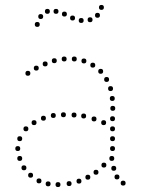

<svg xmlns="http://www.w3.org/2000/svg" viewBox="-20 -752 572 778"><path d="M200 -496Q190 -496 190 -506Q190 -516 200 -516Q210 -516 210 -506Q210 -496 200 -496ZM240 -503Q230 -503 230 -513Q230 -523 240 -523Q250 -523 250 -513Q250 -503 240 -503ZM281 -503Q271 -503 271 -513Q271 -523 281 -523Q291 -523 291 -513Q291 -503 281 -503ZM320 -495Q310 -495 310 -505Q310 -515 320 -515Q330 -515 330 -505Q330 -495 320 -495ZM127 -466Q117 -466 117 -476Q117 -486 127 -486Q137 -486 137 -476Q137 -466 127 -466ZM356 -478Q346 -478 346 -488Q346 -498 356 -498Q366 -498 366 -488Q366 -478 356 -478ZM388 -453Q378 -453 378 -463Q378 -473 388 -473Q398 -473 398 -463Q398 -453 388 -453ZM412 -420Q402 -420 402 -430Q402 -440 412 -440Q422 -440 422 -430Q422 -420 412 -420ZM428 -383Q418 -383 418 -393Q418 -403 428 -403Q438 -403 438 -393Q438 -383 428 -383ZM435 -343Q425 -343 425 -353Q425 -363 435 -363Q445 -363 445 -353Q445 -343 435 -343ZM437 -303Q427 -303 427 -313Q427 -323 437 -323Q447 -323 447 -313Q447 -303 437 -303ZM156 -263Q146 -263 146 -273Q146 -283 156 -283Q166 -283 166 -273Q166 -263 156 -263ZM196 -274Q186 -274 186 -284Q186 -294 196 -294Q206 -294 206 -284Q206 -274 196 -274ZM361 -260Q351 -260 351 -270Q351 -280 361 -280Q371 -280 371 -270Q371 -260 361 -260ZM400 -245Q390 -245 390 -255Q390 -265 400 -265Q410 -265 410 -255Q410 -245 400 -245ZM436 -261Q426 -261 426 -271Q426 -281 436 -281Q446 -281 446 -271Q446 -261 436 -261ZM85 -220Q75 -220 75 -230Q75 -240 85 -240Q95 -240 95 -230Q95 -220 85 -220ZM436 -220Q426 -220 426 -230Q426 -240 436 -240Q446 -240 446 -230Q446 -220 436 -220ZM60 -180Q50 -180 50 -190Q50 -200 60 -200Q70 -200 70 -190Q70 -180 60 -180ZM436 -180Q426 -180 426 -190Q426 -200 436 -200Q446 -200 446 -190Q446 -180 436 -180ZM436 -140Q426 -140 426 -150Q426 -160 436 -160Q446 -160 446 -150Q446 -140 436 -140ZM60 -100Q50 -100 50 -110Q50 -120 60 -120Q70 -120 70 -110Q70 -100 60 -100ZM433 -100Q423 -100 423 -110Q423 -120 433 -120Q443 -120 443 -110Q443 -100 433 -100ZM77 -62Q67 -62 67 -72Q67 -82 77 -82Q87 -82 87 -72Q87 -62 77 -62ZM401 -73Q391 -73 391 -83Q391 -93 401 -93Q411 -93 411 -83Q411 -73 401 -73ZM441 -60Q431 -60 431 -70Q431 -80 441 -80Q451 -80 451 -70Q451 -60 441 -60ZM104 -32Q94 -32 94 -42Q94 -52 104 -52Q114 -52 114 -42Q114 -32 104 -32ZM336 -24Q326 -24 326 -34Q326 -44 336 -44Q346 -44 346 -34Q346 -24 336 -24ZM369 -44Q359 -44 359 -54Q359 -64 369 -64Q379 -64 379 -54Q379 -44 369 -44ZM454 -25Q444 -25 444 -35Q444 -45 454 -45Q464 -45 464 -35Q464 -25 454 -25ZM163 -483Q153 -483 153 -493Q153 -503 163 -503Q173 -503 173 -493Q173 -483 163 -483ZM93 -445Q83 -445 83 -455Q83 -465 93 -465Q103 -465 103 -455Q103 -445 93 -445ZM479 0Q469 0 469 -10Q469 -20 479 -20Q489 -20 489 -10Q489 0 479 0ZM52 -140Q42 -140 42 -150Q42 -160 52 -160Q62 -160 62 -150Q62 -140 52 -140ZM319 -272Q309 -272 309 -282Q309 -292 319 -292Q329 -292 329 -282Q329 -272 319 -272ZM280 -276Q270 -276 270 -286Q270 -296 280 -296Q290 -296 290 -286Q290 -276 280 -276ZM237 -277Q227 -277 227 -287Q227 -297 237 -297Q247 -297 247 -287Q247 -277 237 -277ZM118 -245Q108 -245 108 -255Q108 -265 118 -265Q128 -265 128 -255Q128 -245 118 -245ZM138 -9Q128 -9 128 -19Q128 -29 138 -29Q148 -29 148 -19Q148 -9 138 -9ZM175 3Q165 3 165 -7Q165 -17 175 -17Q185 -17 185 -7Q185 3 175 3ZM215 6Q205 6 205 -4Q205 -14 215 -14Q225 -14 225 -4Q225 6 215 6ZM260 2Q250 2 250 -8Q250 -18 260 -18Q270 -18 270 -8Q270 2 260 2ZM300 -8Q290 -8 290 -18Q290 -28 300 -28Q310 -28 310 -18Q310 -8 300 -8ZM131 -643Q121 -643 121 -653Q121 -663 131 -663Q141 -663 141 -653Q141 -643 131 -643ZM145 -675Q135 -675 135 -685Q135 -695 145 -695Q155 -695 155 -685Q155 -675 145 -675ZM172 -696Q162 -696 162 -706Q162 -716 172 -716Q182 -716 182 -706Q182 -696 172 -696ZM207 -696Q197 -696 197 -706Q197 -716 207 -716Q217 -716 217 -706Q217 -696 207 -696ZM241 -685Q231 -685 231 -695Q231 -705 241 -705Q251 -705 251 -695Q251 -685 241 -685ZM274 -669Q264 -669 264 -679Q264 -689 274 -689Q284 -689 284 -679Q284 -669 274 -669ZM309 -659Q299 -659 299 -669Q299 -679 309 -679Q319 -679 319 -669Q319 -659 309 -659ZM345 -662Q335 -662 335 -672Q335 -682 345 -682Q355 -682 355 -672Q355 -662 345 -662ZM375 -680Q365 -680 365 -690Q365 -700 375 -700Q385 -700 385 -690Q385 -680 375 -680ZM391 -712Q381 -712 381 -722Q381 -732 391 -732Q401 -732 401 -722Q401 -712 391 -712Z"/></svg>

Font: Raleway Dots 
Style: Regular
Weight: 400
Version: Version 1.000